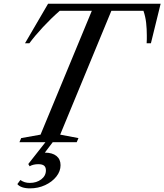

<svg xmlns="http://www.w3.org/2000/svg" viewBox="-20 -782 904 1056"><path d="M87 0 96.5 -22.5 203 -41.5 485 -722.5H308.5Q260 -680 216.5 -633.2Q173 -586.5 141.5 -544H117.5L244.5 -761.5H863.5L810 -544H786.5Q787.5 -555 787.5 -566.2Q787.5 -577.5 787.5 -588.5Q787.5 -622.5 783.8 -656.5Q780 -690.5 769 -722.5H592.5L311 -41.5L411.5 -22.5L402 0ZM145 254Q120 254 102 247.8Q84 241.5 75.5 230.5L92 208Q103.5 216 116 220Q128.5 224 144 224Q181 224 206.8 204.5Q232.5 185 232.5 155Q232.5 137.5 222.5 129.2Q212.5 121 190.5 121Q176.5 121 164.2 124Q152 127 143 132.5L135.5 120L243 -16.5H282.5L226.5 57.5Q268 57.5 290.5 75.8Q313 94 313 126.5Q313 160 289.8 189.2Q266.5 218.5 228.2 236.2Q190 254 145 254Z"/></svg>

Font: Libre Caslon Text
Style: Italic
Weight: 400
Italic angle: -22.583°
Designer: Pablo Impallari, Rodrigo Fuenzalida, Katja Schimmel
Foundry: Pablo Impallari, Rodrigo Fuenzalida
Version: Version 2.000